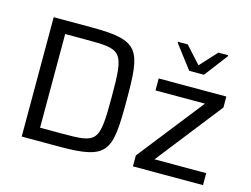

<svg xmlns="http://www.w3.org/2000/svg" viewBox="-99 -902 1396 1069"><g transform="rotate(15 599.0 -367.5)"><path d="M804 -729 906 -595H991L1093 -729V-735H1037L948 -638L860 -735H804ZM100 -688V0H319C599 0 612 -52 612 -344C612 -636 599 -688 319 -688ZM305 -74H186V-614H305C513 -614 527 -610 527 -344C527 -77 516 -74 305 -74ZM741 -63V0H1145V-69H847L1143 -447V-510H753V-441H1038Z"/></g></svg>

Font: Saira UNSAM
Style: Regular
Weight: 400
Designer: Hector Gatti with collaboration of the Omnibus-Type team
Foundry: Omnibus-Type
Version: Version 0.072;PS 000.072;hotconv 1.0.88;makeotf.lib2.5.64775